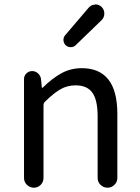

<svg xmlns="http://www.w3.org/2000/svg" viewBox="-20 -874 650 894"><path d="M91.8 -45.9V-505.9Q91.8 -521.5 103 -532.2Q114.3 -543 129.9 -543Q145.5 -543 157.2 -532.2Q168.9 -521.5 170.9 -505.9L174.8 -466.8Q174.8 -464.8 176.3 -464.8Q177.7 -464.8 178.7 -465.8Q223.6 -509.8 266.6 -533.2Q309.6 -556.6 360.4 -556.6Q526.4 -556.6 526.4 -343.8V-45.9Q526.4 -26.4 512.7 -13.2Q499 0 480.5 0Q461.9 0 448.2 -13.2Q434.6 -26.4 434.6 -45.9V-332Q434.6 -408.2 410.2 -442.4Q385.7 -476.6 332 -476.6Q293.9 -476.6 262.7 -459Q231.4 -441.4 190.4 -401.4Q182.6 -394.5 182.6 -383.8V-45.9Q182.6 -26.4 169.4 -13.2Q156.2 0 137.7 0Q119.1 0 105.5 -13.2Q91.8 -26.4 91.8 -45.9ZM333 -664.1Q323.2 -654.3 309.6 -654.3Q295.9 -654.3 286.1 -663.1Q275.4 -673.8 275.4 -688.5Q275.4 -701.2 284.2 -710.9L392.6 -837.9Q404.3 -851.6 421.9 -852.5Q422.9 -853.5 424.8 -853.5Q440.4 -853.5 453.1 -841.8Q465.8 -829.1 465.8 -810.5Q465.8 -793 453.1 -780.3Z"/></svg>

Font: Gen Jyuu GothicX Regular
Style: Regular
Weight: 400
Designer: [Source Han Sans]
Ryoko NISHIZUKA  (kana & ideographs); Paul D. Hunt (Latin, Greek & Cyrillic); Wenlong ZHANG  (bopomofo
Version: Version 1.002.20150607